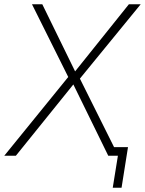

<svg xmlns="http://www.w3.org/2000/svg" viewBox="-31 -725 675 894"><path d="M494 149 518 0H480L486 -40H565L535 149ZM-11 0 292 -373 291 -358 118 -705H166L321 -388H315L569 -705H624L337 -354L336 -369L520 0H473L306 -341H318L43 0Z"/></svg>

Font: Nunito Sans 10pt SemiCondensed ExtraLight
Style: Italic
Weight: 250
Width: 4
Italic angle: -9°
Designer: Vernon Adams
Foundry: Vernon Adams
Version: Version 3.101;gftools[0.9.27]